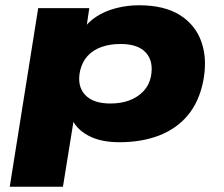

<svg xmlns="http://www.w3.org/2000/svg" viewBox="-20 -529 850 729"><path d="M17 180 125 -498H319L306 -410H291Q311 -443 344.5 -465Q378 -487 420.5 -498Q463 -509 508 -509Q604 -509 663.5 -471.5Q723 -434 745.5 -368Q768 -302 751 -218Q735 -141 692.5 -90.5Q650 -40 584 -14.5Q518 11 433 11Q362 11 315.5 -14Q269 -39 252 -80H261L219 180ZM399 -136Q440 -136 471.5 -148Q503 -160 524.5 -182.5Q546 -205 553 -238Q564 -296 534 -329Q504 -362 438 -362Q397 -362 365 -350.5Q333 -339 312.5 -316.5Q292 -294 284 -260Q272 -203 302.5 -169.5Q333 -136 399 -136Z"/></svg>

Font: Nunito Sans 10pt Expanded Black
Style: Italic
Weight: 900
Width: 7
Italic angle: -9°
Designer: Vernon Adams
Foundry: Vernon Adams
Version: Version 3.101;gftools[0.9.27]